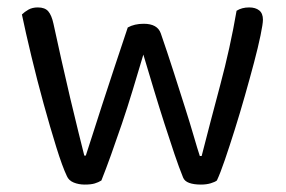

<svg xmlns="http://www.w3.org/2000/svg" viewBox="-20 -491 769 517"><path d="M366 -344Q352 -297 337.5 -249Q323 -201 308 -157Q293 -113 279 -74Q265 -35 253 -5Q245 0 235 3Q225 6 208 6Q192 6 178.5 0.5Q165 -5 160 -17Q148 -42 131.5 -95Q115 -148 97.5 -211.5Q80 -275 64.5 -339.5Q49 -404 39 -452Q46 -459 56.5 -465Q67 -471 82 -471Q101 -471 110 -460.5Q119 -450 124 -427Q133 -385 145 -331.5Q157 -278 169 -227Q181 -176 191.5 -134Q202 -92 207 -72H211Q217 -90 228.5 -126Q240 -162 255 -208.5Q270 -255 288 -309Q306 -363 324 -417Q342 -427 367 -427Q404 -427 413 -401Q431 -349 447.5 -297.5Q464 -246 478 -202Q492 -158 502 -123.5Q512 -89 518 -71H523Q546 -161 573 -262Q600 -363 617 -462Q631 -471 651 -471Q668 -471 678 -463Q688 -455 688 -438Q688 -427 681.5 -395.5Q675 -364 664 -322.5Q653 -281 639.5 -233.5Q626 -186 612 -141.5Q598 -97 585.5 -60.5Q573 -24 564 -5Q559 -1 547.5 2.5Q536 6 521 6Q502 6 489.5 1.5Q477 -3 473 -13Q462 -40 449.5 -77Q437 -114 423 -157.5Q409 -201 394.5 -249Q380 -297 366 -344Z"/></svg>

Font: Baloo 2
Style: Regular
Weight: 400
Designer: Sarang Kulkarni and Ek Type
Foundry: Ek Type
Version: Version 1.640;hotconv 1.0.111;makeotfexe 2.5.65597; ttfautoh